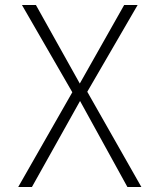

<svg xmlns="http://www.w3.org/2000/svg" viewBox="-20 -750 640 770"><path d="M53 0 270 -380 68 -730H124L300 -415L478 -730H532L330 -382L547 0H491L301 -345L108 0Z"/></svg>

Font: Tiny Thin
Style: Regular
Weight: 100
Monospace: yes
Designer: Philipp Nurullin, Konstantin Bulenkov
Foundry: JetBrains
Version: Version 2.251; ttfautohint (v1.8.4.7-5d5b)